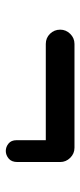

<svg xmlns="http://www.w3.org/2000/svg" viewBox="175 -614 280 670"><g transform="rotate(90 315.0 -279.0)"><path d="M83.5 -349.1Q83.5 -369.1 98.1 -384Q112.8 -398.9 133.3 -398.9H495.6Q516.1 -398.9 530.8 -384Q545.4 -369.1 545.4 -349.1V-347.2V-199.7Q545.4 -179.2 533.2 -169.2Q521 -159.2 506.8 -159.2Q492.7 -159.2 481 -168.7Q469.2 -178.2 469.2 -196.8V-298.8H133.3Q112.3 -298.8 97.9 -313.5Q83.5 -328.1 83.5 -349.1Z"/></g></svg>

Font: Cutive
Style: Regular
Weight: 400
Designer: Vernon Adams
Version: Version 1.002